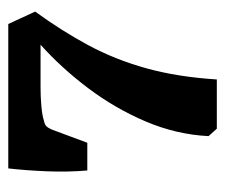

<svg xmlns="http://www.w3.org/2000/svg" viewBox="-60 -484 544 464"><g transform="rotate(-90 212.0 -252.0)"><path d="M233 -426Q210 -426 187.5 -424Q165 -422 153 -418Q143 -416 139 -412Q135 -408 131 -399L99 -313H32Q28 -360 30 -410Q32 -460 37 -504H386L416 -439Q370 -376 335 -311Q300 -246 279 -170.5Q258 -95 252 0H133L115 -20Q119 -98 150.5 -172Q182 -246 231 -311Q280 -376 336 -426Z"/></g></svg>

Font: Rasa
Style: Bold
Weight: 700
Designer: Anna Giedrys (Yrsa+Rasa design), David Brezina (Yrsa art-direction, Rasa art-direction, design)
Foundry: Rosetta Type Foundry
Version: Version 2.004